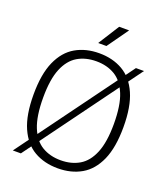

<svg xmlns="http://www.w3.org/2000/svg" viewBox="-168 -1062 1039 1189"><g transform="rotate(20 352.0 -468.0)"><path d="M106.5 0H53.5L595.5 -740H648.5ZM352 9Q263 9 196.2 -29.5Q129.5 -68 92.5 -151.5Q55.5 -235 55.5 -370Q55.5 -505 92.8 -588.5Q130 -672 196.8 -710.5Q263.5 -749 352 -749Q440.5 -749 507.2 -710.5Q574 -672 611 -588.2Q648 -504.5 648 -370Q648 -235.5 610.8 -151.8Q573.5 -68 506.8 -29.5Q440 9 352 9ZM352 -44Q422 -44 474.5 -75Q527 -106 556.2 -177Q585.5 -248 585.5 -367.5Q585.5 -490 556.2 -561.8Q527 -633.5 474.5 -664.8Q422 -696 352 -696Q281.5 -696 229 -665Q176.5 -634 147.2 -563.2Q118 -492.5 118 -372.5Q118 -250 147.2 -178.2Q176.5 -106.5 229 -75.2Q281.5 -44 352 -44ZM322.5 -806 410.5 -945H476L377 -806Z"/></g></svg>

Font: Encode Sans SC Condensed Thin Light
Style: Regular
Weight: 300
Version: Version 3.002